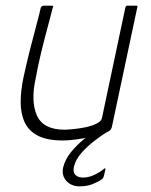

<svg xmlns="http://www.w3.org/2000/svg" viewBox="-20 -492 533 678"><path d="M201 4Q146 4 113.5 -13Q81 -30 67 -60.5Q53 -91 53 -131.5Q53 -172 63 -219Q74 -270 86.5 -319Q99 -368 109.5 -407Q120 -446 124 -465Q127 -470 129.5 -471Q132 -472 137 -472H160Q166 -472 167.5 -471Q169 -470 166 -464Q164 -456 157.5 -431Q151 -406 141.5 -370.5Q132 -335 122.5 -294.5Q113 -254 106 -215Q88 -134 110.5 -84Q133 -34 208 -34Q218 -34 238.5 -36Q259 -38 281.5 -42.5Q304 -47 321 -55.5Q338 -64 340 -75L423 -467Q424 -469 425.5 -470.5Q427 -472 428 -472H461Q463 -472 464.5 -471Q466 -470 465 -467L376 -48Q374 -36 367 -30.5Q360 -25 341 -19Q334 -16 310 -10.5Q286 -5 256 -0.5Q226 4 201 4ZM261 166Q232 166 214.5 147Q197 128 203 99Q210 71 230.5 45.5Q251 20 276.5 -0.5Q302 -21 325 -35Q329 -37 333.5 -38Q338 -39 342 -39H367Q369 -39 370 -36.5Q371 -34 366 -31Q344 -18 317 2.5Q290 23 268.5 47Q247 71 241 97Q237 116 246 125.5Q255 135 274 135Q293 135 313 125.5Q333 116 346 105Q349 102 351 102.5Q353 103 352 107L347 129Q346 132 344.5 135.5Q343 139 338 142Q325 151 306 158.5Q287 166 261 166Z"/></svg>

Font: Glory Thin ExtraLight
Style: Italic
Weight: 250
Italic angle: -12°
Version: Version 1.011